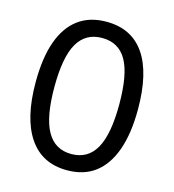

<svg xmlns="http://www.w3.org/2000/svg" viewBox="-108 -804 816 903"><g transform="rotate(15 300.0 -352.5)"><path d="M300 9Q178 9 114.5 -84.5Q51 -178 51 -353Q51 -472 79.5 -552Q108 -632 163.5 -673Q219 -714 300 -714Q423 -714 486 -622.5Q549 -531 549 -354Q549 -237 520.5 -156Q492 -75 437 -33Q382 9 300 9ZM300 -70Q380 -70 419 -139Q458 -208 458 -354Q458 -500 419.5 -567.5Q381 -635 300 -635Q220 -635 181 -567.5Q142 -500 142 -354Q142 -208 181 -139Q220 -70 300 -70Z"/></g></svg>

Font: Nunito ExtraLight Medium
Style: Regular
Weight: 500
Version: Version 3.602